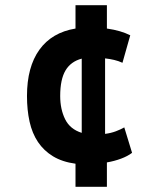

<svg xmlns="http://www.w3.org/2000/svg" viewBox="-20 -620 607 740"><path d="M489 -31Q472 -18 446.5 -8.5Q421 1 392 6V100H271V11Q220 4 184.5 -17.5Q149 -39 126.5 -72.5Q104 -106 94 -151Q84 -196 84 -250Q84 -362 132 -428.5Q180 -495 271 -510V-600H392V-510Q420 -506 442 -499.5Q464 -493 482 -484L452 -378Q437 -385 420 -389Q403 -393 385 -395V-104Q408 -107 426.5 -114Q445 -121 459 -129ZM212 -250Q212 -199 231 -160.5Q250 -122 295 -108V-394Q253 -383 232.5 -348.5Q212 -314 212 -250Z"/></svg>

Font: PT Sans
Style: Bold
Weight: 700
Version: Version 2.003W OFL; ttfautohint (v1.6)